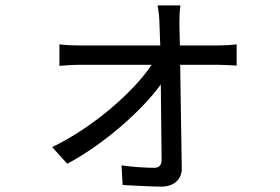

<svg xmlns="http://www.w3.org/2000/svg" viewBox="-20 -632 1040 714"><path d="M174 -85 230 -23C366 -95 510 -223 578 -318L581 -37C581 -19 572 -8 554 -8C524 -8 472 -11 432 -17L436 56C476 58 541 62 581 62C625 62 657 36 656 -7L650 -391H795C814 -391 843 -389 860 -388V-467C846 -465 813 -463 793 -463H649L647 -544C647 -567 648 -590 651 -612H566C570 -589 573 -564 573 -544L576 -463H275C251 -463 224 -464 201 -467V-387C225 -389 250 -391 277 -391H544C476 -289 324 -157 174 -85Z"/></svg>

Font: Noto Sans CJK SC
Style: Regular
Weight: 400
Designer: Ryoko NISHIZUKA 西塚涼子 (kana, bopomofo & ideographs); Paul D. Hunt (Latin, Greek & Cyrillic); Sandoll Communications 산돌커뮤니
Foundry: Adobe
Version: Version 2.004;hotconv 1.0.118;makeotfexe 2.5.65603